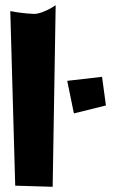

<svg xmlns="http://www.w3.org/2000/svg" viewBox="-20 -716 456 746"><path d="M267.1 -275.4 241.2 -401.9 376.5 -417.5 391.6 -306.2ZM39.1 5.4 20 -672.9Q64.9 -664.1 109.9 -662.1Q125 -661.1 146.7 -669.7Q168.5 -678.2 182.6 -687L196.3 -695.8L184.6 9.8Z"/></svg>

Font: Some Time Later
Style: Regular
Weight: 400
Version: Version 003.300